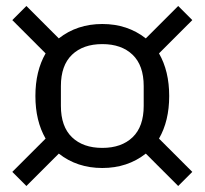

<svg xmlns="http://www.w3.org/2000/svg" viewBox="-20 -686 682 640"><path d="M68 -66 21 -113 132 -224Q98 -283 98 -366Q98 -449 132 -508L21 -619L68 -666L176 -558Q237 -606 321 -606Q405 -606 466 -558L574 -666L621 -619L510 -508Q544 -449 544 -366Q544 -283 510 -224L621 -113L574 -66L466 -174Q405 -126 321 -126Q237 -126 176 -174ZM459 -333V-399Q459 -468 422 -503.5Q385 -539 321 -539Q257 -539 220 -503.5Q183 -468 183 -399V-333Q183 -264 220 -228.5Q257 -193 321 -193Q385 -193 422 -228.5Q459 -264 459 -333Z"/></svg>

Font: IBM Plex Sans JP
Style: Regular
Weight: 400
Designer: Mike Abbink; Paul van der Laan; Pieter van Rosmalen; Wujin Sim; Yejin Wi; Jinhee Kim; Boomi Park; Yona Kim; Kichan Ma
Foundry: Sandoll Inc.
Version: Version 1.000